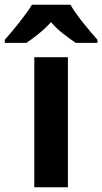

<svg xmlns="http://www.w3.org/2000/svg" viewBox="-72 -786 429 806"><path d="M224 -766H62C37 -724 -18 -657 -52 -619V-606H39C68 -626 109 -656 142 -693C173 -656 216 -627 246 -606H337V-619C301 -660 249 -721 224 -766ZM213 0V-546H72V0Z"/></svg>

Font: Noto Sans Gurmukhi SemiCondensed
Style: Bold
Weight: 700
Width: 4
Designer: Jelle Bosma - Monotype Design Team
Foundry: Monotype Imaging Inc.
Version: Version 2.004